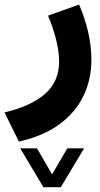

<svg xmlns="http://www.w3.org/2000/svg" viewBox="-67 -343 434 830"><path d="M120.6 466.3 20.5 298.3H92.8L158.2 410.6L224.1 298.3H296.4L195.8 466.3ZM274.9 -323.2Q298.8 -268.6 313.5 -207Q328.1 -145.5 328.1 -84.5Q328.1 0 293.9 71.3Q259.8 142.6 190.4 193.8Q121.1 245.1 14.6 269L-47.4 143.1Q71.3 114.3 129.9 61Q188.5 7.8 188.5 -76.7Q188.5 -121.6 174.6 -175.3Q160.6 -229 140.6 -275.4Z"/></svg>

Font: Vazir Black
Style: Black
Weight: 900
Designer: Saber Rastikerdar
Foundry: Saber Rastikerdar
Version: Version 30.0.0